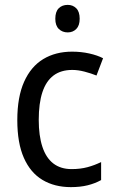

<svg xmlns="http://www.w3.org/2000/svg" viewBox="-20 -758 471 788"><path d="M271 10Q204 10 154.5 -19.5Q105 -49 78 -110Q51 -171 51 -265Q51 -360 79 -422.5Q107 -485 157.5 -515.5Q208 -546 276 -546Q313 -546 346.5 -538.5Q380 -531 403 -519L376 -448Q354 -457 327 -464Q300 -471 277 -471Q230 -471 199.5 -448Q169 -425 154 -379.5Q139 -334 139 -266Q139 -201 154 -155.5Q169 -110 199 -87Q229 -64 274 -64Q310 -64 339.5 -72Q369 -80 395 -93V-19Q370 -5 339.5 2.5Q309 10 271 10ZM258 -738Q279 -738 293 -724Q307 -710 307 -681Q307 -653 293 -639Q279 -625 258 -625Q236 -625 221.5 -639Q207 -653 207 -681Q207 -710 221 -724Q235 -738 258 -738Z"/></svg>

Font: Noto Sans Devanagari SemiCondensed
Style: Regular
Weight: 400
Width: 4
Designer: Jelle Bosma - Monotype Design Team
Foundry: Monotype Imaging Inc.
Version: Version 2.006